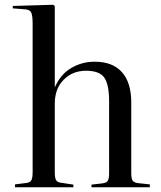

<svg xmlns="http://www.w3.org/2000/svg" viewBox="-20 -786 674 806"><path d="M43 0V-12L91 -18Q107 -20 112 -30Q117 -40 117 -66V-685Q117 -721 111 -733.5Q105 -746 83 -747L33 -751L34 -761L203 -766L210 -761V-421H211Q234 -474 279 -500.5Q324 -527 377 -527Q453 -527 492 -483Q531 -439 531 -356V-58Q531 -36 537 -27.5Q543 -19 562 -17L609 -12V0H364V-11L408 -16Q427 -18 432.5 -27Q438 -36 438 -58V-360Q438 -431 418 -460Q398 -489 341 -489Q285 -489 247.5 -451.5Q210 -414 210 -351V-62Q210 -40 215 -30.5Q220 -21 235 -19L288 -11V0Z"/></svg>

Font: Display Regular
Style: Regular
Weight: 400
Designer: Latin by Veronika Burian and Jose Scaglione. Greek by Irene Vlachou. Cyrillic by Vera Evstafieva.
Foundry: TypeTogether
Version: Version 3.002